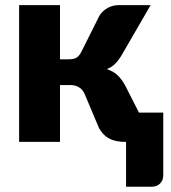

<svg xmlns="http://www.w3.org/2000/svg" viewBox="-20 -538 648 728"><path d="M357.5 -479.5Q369 -497 388.2 -507.8Q407.5 -518.5 428.5 -518.5H551L442 -330Q429.5 -309 416.5 -296Q403.5 -283 385 -276Q410.5 -267.5 426.5 -252Q442.5 -236.5 455 -213L507 -111H599V126Q599 146 586.8 158Q574.5 170 555.5 170H458V0H456.5Q436 0 420.8 -3.2Q405.5 -6.5 393.5 -13Q381.5 -19.5 372.5 -29Q363.5 -38.5 356 -51L301 -181.5Q293.5 -199 279.2 -207.2Q265 -215.5 246.5 -215.5H207.5V0H52.5V-518.5H207.5V-313H239.5Q260.5 -313 270.8 -319.8Q281 -326.5 289 -342.5Z"/></svg>

Font: Lato ExtraBold
Style: Regular
Weight: 800
Designer: Lukasz Dziedzic with Adam Twardoch and Botio Nikoltchev
Foundry: tyPoland Lukasz Dziedzic
Version: Version 2.015; 2015-08-06; http://www.latofonts.com/